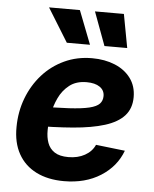

<svg xmlns="http://www.w3.org/2000/svg" viewBox="-54 -809 695 866"><g transform="rotate(5 293.0 -375.5)"><path d="M267.6 11.7Q194.8 11.7 141.8 -14.9Q88.9 -41.5 60.8 -92Q32.7 -142.6 33.7 -213.4Q34.2 -282.7 57.4 -343.8Q80.6 -404.8 122.3 -451.7Q164.1 -498.5 221.2 -525.1Q278.3 -551.8 346.7 -551.8Q404.3 -551.8 450 -533Q495.6 -514.2 522 -478.5Q548.3 -442.9 548.3 -393.1Q548.3 -341.8 518.6 -308.8Q488.8 -275.9 430.7 -257.8Q372.6 -239.7 287.8 -232.7Q203.1 -225.6 92.8 -225.6L107.9 -314.5Q201.7 -314.5 261.2 -317.9Q320.8 -321.3 353.8 -329.3Q386.7 -337.4 399.7 -351.3Q412.6 -365.2 412.6 -386.2Q412.6 -412.1 391.1 -427Q369.6 -441.9 331.5 -441.9Q284.2 -441.9 253.7 -418Q223.1 -394 206.1 -357.7Q189 -321.3 181.9 -281.7Q174.8 -242.2 174.8 -210.9Q174.3 -179.2 183.6 -153.6Q192.9 -127.9 215.6 -113Q238.3 -98.1 278.3 -98.1Q320.8 -98.1 352.5 -115.7Q384.3 -133.3 397.9 -164.1L529.8 -148.9Q502.9 -76.2 433.6 -32.2Q364.3 11.7 267.6 11.7ZM397 -611.3 340.8 -763.2H471.7L500 -611.3ZM226.6 -611.3 132.8 -763.2H272.5L331.5 -611.3Z"/></g></svg>

Font: Inter 16pt
Style: Bold Italic
Weight: 700
Italic angle: -9.3988°
Version: Version 4.001;git-66647c0bb